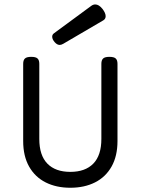

<svg xmlns="http://www.w3.org/2000/svg" viewBox="-20 -843 640 873"><path d="M413.1 -822.8Q429.7 -822.8 445.8 -802.7Q460.4 -783.7 460.4 -769.5Q460.4 -756.8 449.7 -750.5L267.1 -643.6Q258.3 -638.7 251.5 -638.7Q239.7 -638.7 229 -650.9Q217.3 -664.1 217.3 -676.3Q217.3 -685.5 225.1 -691.4L395 -816.4Q403.8 -822.8 413.1 -822.8ZM514.2 -552.7V-201.7Q514.2 -133.3 487.3 -85.7Q460.4 -38.1 412.1 -13.7Q363.8 10.7 299.8 10.7Q235.8 10.7 187.5 -13.7Q139.2 -38.1 112.3 -85.7Q85.4 -133.3 85.4 -201.7V-552.7Q85.4 -569.8 93.5 -577.1Q101.6 -584.5 121.6 -584.5H122.6Q142.6 -584.5 150.6 -577.1Q158.7 -569.8 158.7 -552.7V-211.4Q158.7 -136.7 195.3 -99.1Q231.9 -61.5 299.8 -61.5Q367.7 -61.5 404.3 -99.1Q440.9 -136.7 440.9 -211.4V-552.7Q440.9 -569.8 449 -577.1Q457 -584.5 477.1 -584.5H478Q498 -584.5 506.1 -577.1Q514.2 -569.8 514.2 -552.7Z"/></svg>

Font: Courier Prime Sans
Style: Regular
Weight: 400
Designer: Alan Dague-Greene
Foundry: Quote-Unquote Apps
Version: Version 3.020